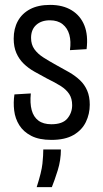

<svg xmlns="http://www.w3.org/2000/svg" viewBox="-20 -560 420 785"><path d="M190 12Q140 12 108 -4.5Q76 -21 59 -48Q42 -75 38 -108Q34 -141 39 -174L106 -178Q102 -138 109.5 -110Q117 -82 137 -67Q157 -52 190 -52Q236 -52 255.5 -75.5Q275 -99 275 -130Q275 -157 263 -175.5Q251 -194 228 -208.5Q205 -223 172 -239Q146 -253 121 -267Q96 -281 77 -299.5Q58 -318 47 -343Q36 -368 36 -402Q36 -443 53 -474Q70 -505 103 -522.5Q136 -540 185 -540Q237 -540 273 -518Q309 -496 325 -456Q341 -416 334 -359L266 -355Q271 -391 263.5 -418Q256 -445 236 -461Q216 -477 184 -477Q149 -477 128 -458Q107 -439 107 -405Q107 -378 120.5 -359Q134 -340 157.5 -325Q181 -310 210 -294Q238 -279 263 -264.5Q288 -250 307 -232Q326 -214 336.5 -189.5Q347 -165 347 -132Q347 -94 331 -61Q315 -28 280.5 -8Q246 12 190 12ZM130 205Q150 143 153.5 109Q157 75 157 51H229Q229 95 216 136.5Q203 178 192 205Z"/></svg>

Font: Bricolage Grotesque 24pt Condensed Light
Style: Regular
Weight: 300
Width: 3
Designer: Mathieu Triay
Foundry: Atelier Triay
Version: Version 1.001;gftools[0.9.33.dev8+g029e19f]